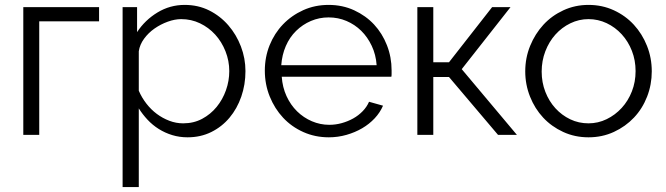

<svg xmlns="http://www.w3.org/2000/svg" viewBox="-20 -550 2718 783"><path d="M75 0V-521H384V-463H140V0Z M745 10Q712 10 682.5 1Q653 -8 627.5 -24Q602 -40 581.5 -62Q561 -84 546 -108V213H480V-521H539V-419Q571 -468 622 -499Q673 -530 733 -530Q788 -530 833 -507.5Q878 -485 911 -447Q944 -409 962.5 -360.5Q981 -312 981 -260Q981 -205 964 -156Q947 -107 916 -70Q885 -33 841.5 -11.5Q798 10 745 10ZM727 -47Q770 -47 804.5 -65.5Q839 -84 863.5 -114Q888 -144 901.5 -182Q915 -220 915 -260Q915 -302 899.5 -341Q884 -380 857.5 -409Q831 -438 795.5 -455Q760 -472 719 -472Q693 -472 664 -461.5Q635 -451 610 -433.5Q585 -416 567.5 -392Q550 -368 546 -341V-180Q558 -152 577 -127.5Q596 -103 619.5 -85.5Q643 -68 670.5 -57.5Q698 -47 727 -47Z M1321 10Q1265 10 1217 -11.5Q1169 -33 1134.5 -70Q1100 -107 1080 -156.5Q1060 -206 1060 -262Q1060 -317 1079.5 -365.5Q1099 -414 1134 -450.5Q1169 -487 1216.5 -508.5Q1264 -530 1320 -530Q1377 -530 1424.5 -508Q1472 -486 1505.5 -450Q1539 -414 1558 -365.5Q1577 -317 1577 -263Q1577 -255 1577 -248Q1577 -241 1576 -237H1129Q1132 -194 1148.5 -158Q1165 -122 1191.5 -96Q1218 -70 1252 -55.5Q1286 -41 1323 -41Q1349 -41 1374 -48Q1399 -55 1420.5 -67Q1442 -79 1459 -96.5Q1476 -114 1485 -135L1542 -119Q1530 -91 1508 -67.5Q1486 -44 1457 -27Q1428 -10 1393 0Q1358 10 1321 10ZM1516 -284Q1513 -327 1496 -363Q1479 -399 1453 -424.5Q1427 -450 1393 -464.5Q1359 -479 1320 -479Q1282 -479 1248 -464.5Q1214 -450 1187.5 -424Q1161 -398 1145.5 -362Q1130 -326 1127 -284Z M1682 0V-521H1747V-296H1811L1987 -521H2062L1863 -268L2088 0H2011L1811 -236H1747V0Z M2380 10Q2324 10 2276.5 -12Q2229 -34 2195 -70.5Q2161 -107 2141.5 -156Q2122 -205 2122 -259Q2122 -314 2142 -363Q2162 -412 2196 -449Q2230 -486 2277.5 -508Q2325 -530 2380 -530Q2436 -530 2483.5 -508Q2531 -486 2565 -449Q2599 -412 2618.5 -363Q2638 -314 2638 -259Q2638 -205 2619 -156Q2600 -107 2565.5 -70.5Q2531 -34 2483.5 -12Q2436 10 2380 10ZM2189 -258Q2189 -214 2204 -175.5Q2219 -137 2245 -108.5Q2271 -80 2305.5 -63.5Q2340 -47 2380 -47Q2419 -47 2454 -64Q2489 -81 2515.5 -110Q2542 -139 2557 -177.5Q2572 -216 2572 -260Q2572 -304 2557 -342.5Q2542 -381 2515.5 -410Q2489 -439 2454 -455.5Q2419 -472 2380 -472Q2341 -472 2306 -455Q2271 -438 2245 -409Q2219 -380 2204 -341Q2189 -302 2189 -258Z"/></svg>

Font: Rising Sun Light
Style: Regular
Weight: 300
Designer: Matt McInerney, Pablo Impallari, Rodrigo Fuenzalida (Raleway font), Stephen Hutchings (Greek), Cristiano Sobral (main ch
Foundry: The Rising Sun Project Authors
Version: Version 4.327; ttfautohint (v1.8.4.7-5d5b-dirty)